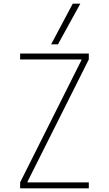

<svg xmlns="http://www.w3.org/2000/svg" viewBox="-20 -1020 590 1040"><path d="M89 0V-32L421 -694V-698H89V-730H461V-698L129 -36V-32H461V0ZM294 -780H257L374 -1000H415Z"/></svg>

Font: M PLUS Code Latin SemiExpanded ExtraLight
Style: Regular
Weight: 250
Width: 6
Designer: Coji Morishita
Foundry: UNDERFOREST DESIGN
Version: Version 1.002; ttfautohint (v1.8.3)